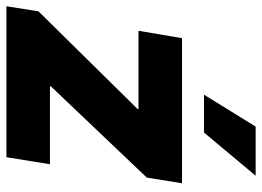

<svg xmlns="http://www.w3.org/2000/svg" viewBox="-130 -686 815 597"><g transform="rotate(90 277.5 -387.5)"><path d="M-1.5 0 14.2 -99.6 317.4 -407.2 318.8 -410.6H74.7L97.7 -545.9H548.8L531.2 -436.5L248 -138.7L247.1 -135.3H489.7L467.8 0ZM273.4 -614.3 372.6 -774.9H525.4L391.1 -614.3Z"/></g></svg>

Font: Inter Tight ExtraBold
Style: Italic
Weight: 800
Italic angle: -9.39999°
Designer: Rasmus Andersson
Foundry: rsms
Version: Version 3.004